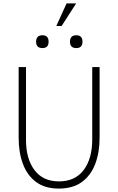

<svg xmlns="http://www.w3.org/2000/svg" viewBox="-20 -1092 691 1122"><path d="M369 -1072H425L340 -940H309ZM191 -848Q191 -886 228 -886Q264 -886 264 -848Q264 -811 228 -811Q191 -811 191 -848ZM389 -848Q389 -886 426 -886Q462 -886 462 -848Q462 -811 426 -811Q389 -811 389 -848ZM89 -287V-700H132V-273Q132 -164 181.5 -98Q231 -32 325 -32Q419 -32 469 -98.5Q519 -165 519 -277V-700H562V-287Q562 -201 536.5 -134Q511 -67 458.5 -28.5Q406 10 323 10Q243 10 191 -28.5Q139 -67 114 -134Q89 -201 89 -287Z"/></svg>

Font: Haskoy ExtraLight
Style: Regular
Weight: 200
Designer: Ertekin Erdin
Foundry: Ertekin Erdin
Version: Version 2.000; ttfautohint (v1.8.4.7-5d5b)